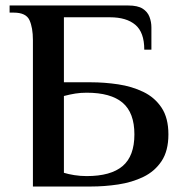

<svg xmlns="http://www.w3.org/2000/svg" viewBox="-20 -680 664 700"><path d="M100 0V-534Q100 -579 87.5 -606.5Q75 -634 30 -634H15V-660H447Q482 -660 500 -648.5Q518 -637 525 -618.5Q532 -600 532 -580V-499H506Q506 -562 473.5 -589.5Q441 -617 381 -617H213V-380H311Q361 -380 411 -372.5Q461 -365 502.5 -345Q544 -325 569 -287.5Q594 -250 594 -190Q594 -130 569 -92.5Q544 -55 502.5 -35Q461 -15 411 -7.5Q361 0 311 0ZM296 -38Q384 -38 427 -74.5Q470 -111 470 -190Q470 -269 427 -305.5Q384 -342 296 -342Q274 -342 255 -339Q236 -336 213 -330V-50Q229 -45 251 -41.5Q273 -38 296 -38Z"/></svg>

Font: El Messiri SemiBold
Style: Regular
Weight: 600
Designer: Mohamed Gaber
Foundry: Kief Type Foundry
Version: Version 2.020; ttfautohint (v1.8.3)